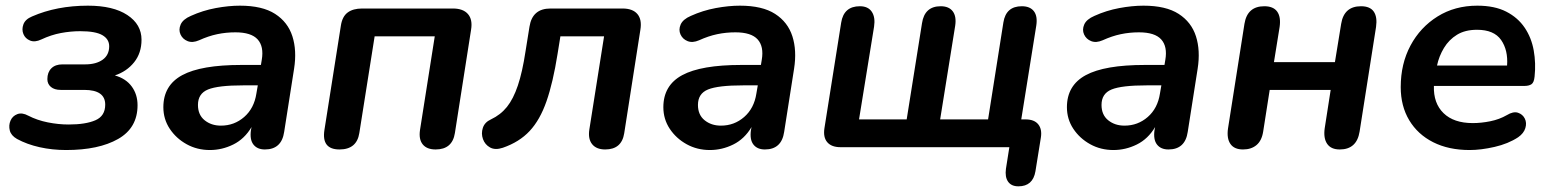

<svg xmlns="http://www.w3.org/2000/svg" viewBox="-20 -519 5471 677"><path d="M213 10Q164 10 119.5 0Q75 -10 40 -29Q19 -41 14.5 -59Q10 -77 17 -93.5Q24 -110 41 -116.5Q58 -123 80 -111Q111 -95 148.5 -87.5Q186 -80 222 -80Q282 -80 316.5 -95Q351 -110 351 -150Q351 -202 277 -202H194Q172 -202 159.5 -212.5Q147 -223 147 -240Q147 -264 161 -278Q175 -292 200 -292H280Q319 -292 342 -308.5Q365 -325 365 -356Q365 -381 341 -395Q317 -409 263 -409Q229 -409 194.5 -402.5Q160 -396 126 -380Q103 -369 86 -376Q69 -383 62.5 -399Q56 -415 62.5 -433Q69 -451 93 -461Q180 -499 290 -499Q379 -499 429 -466Q479 -433 479 -379Q479 -332 453 -299.5Q427 -267 385 -253Q424 -242 444.5 -214Q465 -186 465 -148Q465 -68 396.5 -29Q328 10 213 10Z M720 10Q675 10 638 -10.5Q601 -31 578.5 -65Q556 -99 556 -141Q556 -218 622.5 -254Q689 -290 831 -290H900L903 -308Q911 -355 888.5 -380Q866 -405 810 -405Q777 -405 746 -398.5Q715 -392 682 -377Q659 -367 641.5 -374Q624 -381 616.5 -397.5Q609 -414 617 -432.5Q625 -451 653 -463Q695 -482 740.5 -490.5Q786 -499 826 -499Q905 -499 950 -470Q995 -441 1011 -391Q1027 -341 1017 -277L982 -54Q973 8 914 8Q887 8 873.5 -9.5Q860 -27 865 -61L867 -71Q842 -29 802.5 -9.5Q763 10 720 10ZM759 -76Q806 -76 841 -106.5Q876 -137 884 -189L889 -218H837Q749 -218 713.5 -203.5Q678 -189 678 -149Q678 -114 701.5 -95Q725 -76 759 -76Z M1177 8Q1113 8 1124 -61L1182 -429Q1187 -461 1206 -475Q1225 -489 1257 -489H1577Q1613 -489 1630 -469.5Q1647 -450 1641 -414L1584 -50Q1575 8 1516 8Q1485 8 1470.5 -10Q1456 -28 1461 -61L1513 -391H1301L1247 -50Q1238 8 1177 8Z M2114 8Q2083 8 2068 -10.5Q2053 -29 2058 -62L2110 -391H1956L1946 -329Q1930 -228 1907 -162Q1884 -96 1847.5 -57Q1811 -18 1753 2Q1726 11 1708 1Q1690 -9 1683 -28.5Q1676 -48 1682.5 -68Q1689 -88 1711 -98Q1745 -114 1767.5 -142Q1790 -170 1806 -217.5Q1822 -265 1833 -338L1847 -425Q1857 -489 1921 -489H2175Q2211 -489 2227.5 -469.5Q2244 -450 2238 -414L2181 -49Q2172 8 2114 8Z M2483 10Q2438 10 2401 -10.5Q2364 -31 2341.5 -65Q2319 -99 2319 -141Q2319 -218 2385.5 -254Q2452 -290 2594 -290H2663L2666 -308Q2674 -355 2651.5 -380Q2629 -405 2573 -405Q2540 -405 2509 -398.5Q2478 -392 2445 -377Q2422 -367 2404.5 -374Q2387 -381 2379.5 -397.5Q2372 -414 2380 -432.5Q2388 -451 2416 -463Q2458 -482 2503.5 -490.5Q2549 -499 2589 -499Q2668 -499 2713 -470Q2758 -441 2774 -391Q2790 -341 2780 -277L2745 -54Q2736 8 2677 8Q2650 8 2636.5 -9.5Q2623 -27 2628 -61L2630 -71Q2605 -29 2565.5 -9.5Q2526 10 2483 10ZM2522 -76Q2569 -76 2604 -106.5Q2639 -137 2647 -189L2652 -218H2600Q2512 -218 2476.5 -203.5Q2441 -189 2441 -149Q2441 -114 2464.5 -95Q2488 -76 2522 -76Z M3571 138Q3546 138 3534.5 121.5Q3523 105 3527 76L3539 0H2944Q2912 0 2897 -17.5Q2882 -35 2887 -67L2946 -439Q2955 -497 3012 -497Q3041 -497 3054 -477.5Q3067 -458 3062 -425L3009 -98H3177L3231 -437Q3240 -497 3297 -497Q3326 -497 3339.5 -479Q3353 -461 3348 -428L3295 -98H3464L3518 -440Q3527 -497 3583 -497Q3612 -497 3625.5 -479.5Q3639 -462 3634 -429L3581 -98H3596Q3627 -98 3641 -80.5Q3655 -63 3650 -33L3631 85Q3622 138 3571 138Z M3906 10Q3861 10 3824 -10.5Q3787 -31 3764.5 -65Q3742 -99 3742 -141Q3742 -218 3808.5 -254Q3875 -290 4017 -290H4086L4089 -308Q4097 -355 4074.5 -380Q4052 -405 3996 -405Q3963 -405 3932 -398.5Q3901 -392 3868 -377Q3845 -367 3827.5 -374Q3810 -381 3802.5 -397.5Q3795 -414 3803 -432.5Q3811 -451 3839 -463Q3881 -482 3926.5 -490.5Q3972 -499 4012 -499Q4091 -499 4136 -470Q4181 -441 4197 -391Q4213 -341 4203 -277L4168 -54Q4159 8 4100 8Q4073 8 4059.5 -9.5Q4046 -27 4051 -61L4053 -71Q4028 -29 3988.5 -9.5Q3949 10 3906 10ZM3945 -76Q3992 -76 4027 -106.5Q4062 -137 4070 -189L4075 -218H4023Q3935 -218 3899.5 -203.5Q3864 -189 3864 -149Q3864 -114 3887.5 -95Q3911 -76 3945 -76Z M4363 8Q4332 8 4318.5 -11.5Q4305 -31 4310 -66L4368 -435Q4378 -497 4438 -497Q4470 -497 4483.5 -478Q4497 -459 4492 -424L4472 -300H4687L4709 -435Q4719 -497 4779 -497Q4811 -497 4824 -478Q4837 -459 4832 -424L4774 -55Q4764 8 4704 8Q4673 8 4659.5 -12Q4646 -32 4651 -67L4672 -202H4457L4434 -55Q4429 -23 4410.5 -7.5Q4392 8 4363 8Z M5162 10Q5088 10 5033.5 -17.5Q4979 -45 4949 -95Q4919 -145 4919 -212Q4919 -294 4953.5 -358.5Q4988 -423 5049 -461Q5110 -499 5189 -499Q5250 -499 5291 -478Q5332 -457 5356 -421.5Q5380 -386 5388 -341Q5396 -296 5391 -249Q5389 -228 5380 -222Q5371 -216 5355 -216H5036Q5034 -155 5070 -120Q5106 -85 5173 -85Q5203 -85 5235 -91.5Q5267 -98 5293 -113Q5316 -127 5332.5 -121.5Q5349 -116 5356.5 -101Q5364 -86 5358.5 -67.5Q5353 -49 5333 -35Q5298 -12 5250 -1Q5202 10 5162 10ZM5188 -414Q5146 -414 5117.5 -396.5Q5089 -379 5071.5 -350Q5054 -321 5047 -288H5294Q5298 -342 5273 -378Q5248 -414 5188 -414Z"/></svg>

Font: Nunito
Style: Bold Italic
Weight: 700
Italic angle: -9°
Designer: Vernon Adams
Foundry: Vernon Adams
Version: Version 3.601; ttfautohint (v1.8.2.53-6de2)